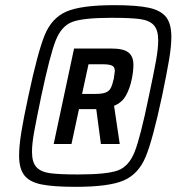

<svg xmlns="http://www.w3.org/2000/svg" viewBox="-20 -716 699 744"><path d="M54 -113Q54 -150 62.5 -203Q71 -256 90 -344Q126 -513 153 -579.5Q180 -646 237 -671Q294 -696 423 -696Q510 -696 556.5 -686Q603 -676 623.5 -650Q644 -624 644 -573Q644 -537 635 -483.5Q626 -430 608 -344Q572 -175 544.5 -108.5Q517 -42 460 -17Q403 8 273 8Q186 8 140 -1.5Q94 -11 74 -37Q54 -63 54 -113ZM557 -344Q576 -433 584.5 -480.5Q593 -528 593 -559Q593 -600 576 -618.5Q559 -637 523 -642Q487 -647 412 -647Q302 -647 260 -631Q218 -615 196 -559.5Q174 -504 140 -344Q121 -253 112.5 -206Q104 -159 104 -128Q104 -87 121 -68.5Q138 -50 173 -45Q208 -40 283 -40Q394 -40 436.5 -55.5Q479 -71 501.5 -127Q524 -183 557 -344ZM267 -528H410Q459 -528 478 -512.5Q497 -497 497 -465Q497 -441 491 -411Q483 -372 467.5 -345Q452 -318 422 -306L444 -158H371L353 -293H286L257 -158H188ZM421 -411Q425 -437 425 -441Q425 -456 414.5 -461.5Q404 -467 377 -467H323L298 -352H348Q376 -352 389.5 -357.5Q403 -363 409 -374.5Q415 -386 421 -411Z"/></svg>

Font: Saira Semi Condensed Medium
Style: Italic
Weight: 500
Width: 4
Italic angle: -12°
Designer: Hector Gatti with collaboration of the Omnibus-Type team
Foundry: Omnibus-Type
Version: Version 1.001; ttfautohint (v1.8)